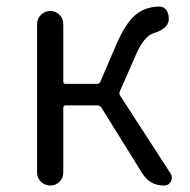

<svg xmlns="http://www.w3.org/2000/svg" viewBox="-20 -574 588 594"><path d="M350.6 -291Q347.7 -284.2 351.6 -278.3L507.8 -37.1Q511.7 -31.2 511.7 -24.4Q511.7 -18.6 508.8 -12.7Q502 0 487.3 0Q443.4 0 419.9 -38.1L293 -242.2Q289.1 -248 281.2 -248H183.6Q175.8 -248 175.8 -240.2V-40Q175.8 -23.4 164.1 -11.7Q152.3 0 135.7 0Q119.1 0 106.9 -11.7Q94.7 -23.4 94.7 -40V-499Q94.7 -516.6 106.9 -528.3Q119.1 -540 135.7 -540Q152.3 -540 164.1 -528.3Q175.8 -516.6 175.8 -499V-321.3Q175.8 -314.5 183.6 -314.5H279.3Q287.1 -314.5 290 -320.3L340.8 -438.5Q369.1 -502.9 398.9 -527.8Q428.7 -552.7 470.7 -553.7Q471.7 -553.7 472.7 -553.7Q487.3 -553.7 496.1 -541Q502 -530.3 502 -518.6Q502 -514.6 502 -509.8Q496.1 -483.4 456.1 -471.7Q423.8 -461.9 397.5 -397.5Z"/></svg>

Font: Gen Jyuu Gothic Normal
Style: Regular
Weight: 300
Designer: [Source Han Sans]
Ryoko NISHIZUKA  (kana & ideographs); Paul D. Hunt (Latin, Greek & Cyrillic); Wenlong ZHANG  (bopomofo
Version: Version 1.002.20150607